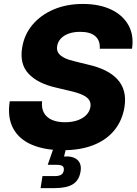

<svg xmlns="http://www.w3.org/2000/svg" viewBox="-20 -758 701 982"><path d="M301.3 10.3Q209 10.3 143.3 -17.6Q77.6 -45.4 47.4 -101.3Q17.1 -157.2 29.8 -240.2H195.3Q191.4 -205.1 204.6 -181.2Q217.8 -157.2 245.4 -145Q272.9 -132.8 312.5 -132.8Q348.6 -132.8 376.5 -142.6Q404.3 -152.3 421.4 -169.9Q438.5 -187.5 442.4 -210.9Q445.8 -231.9 435.8 -246.8Q425.8 -261.7 401.4 -272.9Q377 -284.2 337.9 -293L264.2 -310.5Q172.4 -331.5 126 -381.1Q79.6 -430.7 93.3 -514.2Q104 -581.1 146.2 -631.3Q188.5 -681.6 254.6 -709.7Q320.8 -737.8 403.3 -737.8Q488.3 -737.8 548.3 -709.2Q608.4 -680.7 637 -629.2Q665.5 -577.6 655.3 -508.8H490.2Q493.2 -549.8 467.8 -572.5Q442.4 -595.2 390.1 -595.2Q356 -595.2 330.8 -585.9Q305.7 -576.7 290.8 -560.3Q275.9 -543.9 272.5 -523.4Q268.6 -501.5 279.1 -486.3Q289.6 -471.2 312 -460.7Q334.5 -450.2 367.7 -442.9L427.7 -428.2Q480 -416.5 518.6 -397.5Q557.1 -378.4 581.3 -351.6Q605.5 -324.7 614.5 -289.8Q623.5 -254.9 616.7 -210.9Q605.5 -141.6 565.2 -92Q524.9 -42.5 458.3 -16.1Q391.6 10.3 301.3 10.3ZM187.5 204.1 197.3 142.6H260.3Q281.7 142.6 292.7 135.7Q303.7 128.9 306.2 113.8Q308.6 98.6 300.3 91.8Q292 85 270 85H224.1L260.7 -20.5H321.8L317.9 0L307.6 42.5Q353.5 39.1 376 59.8Q398.4 80.6 392.1 118.7Q384.8 164.1 353 184.1Q321.3 204.1 259.8 204.1Z"/></svg>

Font: Inter 17pt ExtraBold
Style: Italic
Weight: 800
Italic angle: -9.3988°
Version: Version 4.001;git-66647c0bb